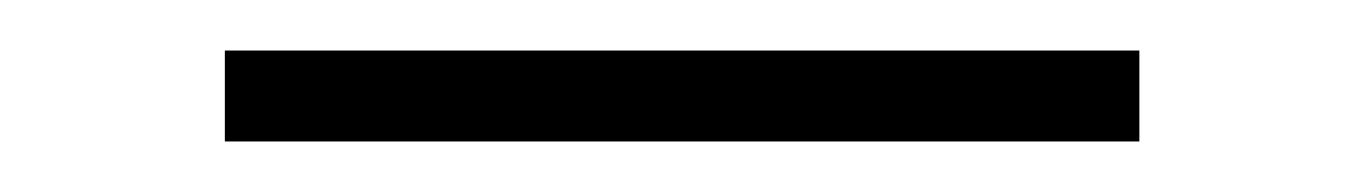

<svg xmlns="http://www.w3.org/2000/svg" viewBox="-20 -378 540 76"><path d="M69 -322V-358H431V-322Z"/></svg>

Font: iosevka_custom_sans_ss08 XLt
Style: Regular
Weight: 200
Designer: Belleve Invis
Foundry: Belleve Invis
Version: Version 10.3.0; ttfautohint (v1.8.3)